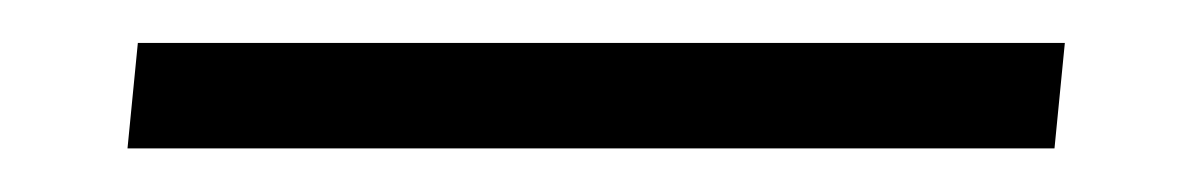

<svg xmlns="http://www.w3.org/2000/svg" viewBox="-20 -684 553 89"><path d="M468.8 -615.2H39.1L43.9 -664.1H473.6Z"/></svg>

Font: spinwerad
Style: Bold
Weight: 700
Width: 7
Version: Version 0.3